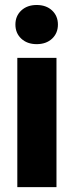

<svg xmlns="http://www.w3.org/2000/svg" viewBox="-20 -765 301 785"><path d="M210.9 -528.3V0H50.8V-528.3ZM43 -664.6Q43 -699.7 67.1 -722.2Q91.3 -744.6 129.9 -744.6Q168.9 -744.6 192.9 -722.2Q216.8 -699.7 216.8 -664.6Q216.8 -629.4 192.9 -606.9Q168.9 -584.5 129.9 -584.5Q91.3 -584.5 67.1 -606.9Q43 -629.4 43 -664.6Z"/></svg>

Font: Roboto Condensed Black
Style: Regular
Weight: 900
Designer: Christian Robertson
Foundry: Google
Version: Version 3.008; 2023